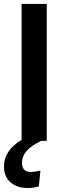

<svg xmlns="http://www.w3.org/2000/svg" viewBox="-49 -711 316 969"><path d="M187 -691V0H158Q103 28 82.5 54Q62 80 62 110Q62 157 107 157Q124 157 155 150L147 230Q118 238 91 238Q37 238 4 209Q-29 180 -29 130Q-29 48 60 -5V-691Z"/></svg>

Font: Fira Sans Compressed Medium
Style: Regular
Weight: 500
Width: 1
Designer: bBox Type GmbH & Carrois Corporate GbR & Edenspiekermann AG
Foundry: bBox Type GmbH & Carrois Corporate GbR & Edenspiekermann AG
Version: Version 4.301